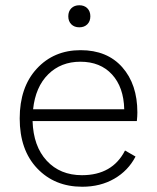

<svg xmlns="http://www.w3.org/2000/svg" viewBox="-20 -701 597 731"><path d="M312.5 -608.5Q301 -597 282 -597Q263 -597 251.5 -608.5Q240 -620 240 -639Q240 -658 251.5 -669.5Q263 -681 282 -681Q301 -681 312.5 -669.5Q324 -658 324 -639Q324 -620 312.5 -608.5ZM503 -273Q503 -258 501 -240H104Q107 -144 158 -89Q209 -34 292 -34Q408 -34 456 -128L496 -105Q468 -51 415 -20.5Q362 10 293 10Q188 10 121.5 -60Q55 -130 55 -250Q55 -369 120 -439.5Q185 -510 287 -510Q388 -510 445.5 -445Q503 -380 503 -273ZM286 -466Q212 -466 163.5 -418Q115 -370 106 -285H453Q451 -369 406.5 -417.5Q362 -466 286 -466Z"/></svg>

Font: Elaine Sans Light
Style: Regular
Weight: 300
Designer: Wei Huang
Foundry: Wei Huang
Version: Version 2.001;December 24, 2019;FontCreator 12.0.0.2547 64-b